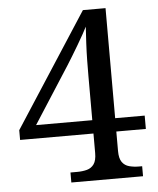

<svg xmlns="http://www.w3.org/2000/svg" viewBox="-52 -759 662 803"><g transform="rotate(-5 279.5 -357.0)"><path d="M215 0V-42H243Q266 -42 284.5 -47Q303 -52 314 -67.5Q325 -83 325 -114V-196H17V-237L326 -714H421V-252H545V-196H421V-114Q421 -83 432 -67.5Q443 -52 462 -47Q481 -42 503 -42H516V0ZM89 -252H325V-437Q325 -466 325.5 -502.5Q326 -539 328 -576Q330 -613 332 -644Q327 -634 316 -614Q305 -594 291 -570.5Q277 -547 264 -525.5Q251 -504 242 -490Z"/></g></svg>

Font: Noto Serif Tibetan
Style: Regular
Weight: 400
Designer: Monotype Design Team
Foundry: Monotype Imaging Inc.
Version: Version 2.103